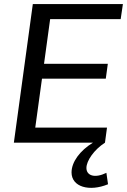

<svg xmlns="http://www.w3.org/2000/svg" viewBox="-20 -700 623 942"><path d="M48 0H436C372 39 331 95 331 146C331 217 418 242 510 204L502 148C445 176 404 162 404 124C404 89 441 35 495 0L505 -74H153L186 -314H499L509 -387H196L226 -606H572L583 -680H141Z"/></svg>

Font: Ronzino Oblique
Style: Italic
Weight: 400
Italic angle: -8°
Designer: Nunzio Mazzaferro
Foundry: Collletttivo
Version: Version 1.000;Glyphs 3.3 (3337)